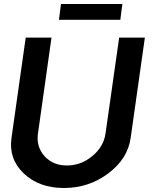

<svg xmlns="http://www.w3.org/2000/svg" viewBox="-20 -940 774 970"><path d="M288.1 -919.9H598.1L587.9 -839.8H277.8ZM303.2 9.8Q177.2 9.8 100.1 -63.7Q22.9 -137.2 38.1 -243.2L109.9 -750H240.2L171.9 -266.1Q162.1 -199.2 204.6 -151.6Q247.1 -104 318.1 -104Q389.2 -104 446.5 -151.6Q503.9 -199.2 513.2 -266.1L582 -750H711.9L640.1 -243.2Q625 -137.2 526.6 -63.7Q428.2 9.8 303.2 9.8Z"/></svg>

Font: Oakes Grotesk
Style: SemiBold Italic
Weight: 600
Designer: Samuel Oakes
Foundry: Samuel Oakes
Version: Version 1.0 | wf-rip DC20170320